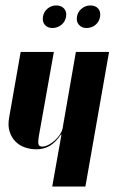

<svg xmlns="http://www.w3.org/2000/svg" viewBox="-20 -686 426 706"><path d="M204 -191Q184 -162 162.5 -149.5Q141 -137 113 -137Q93 -137 73 -143.5Q53 -150 38 -164.5Q23 -179 15.5 -201.5Q8 -224 14 -256L56 -495H178L124 -192Q119 -165 121.5 -156Q124 -147 135 -147Q146 -147 158.5 -153.5Q171 -160 182 -170Q193 -180 200.5 -191.5Q208 -203 210 -213L259 -495H381L294 0H172L206 -191ZM138 -625Q141 -643 155 -654.5Q169 -666 187 -666Q205 -666 215.5 -654.5Q226 -643 223 -625Q220 -606 205.5 -594.5Q191 -583 173 -583Q155 -583 145 -594.5Q135 -606 138 -625ZM263 -625Q266 -643 280.5 -654.5Q295 -666 312 -666Q331 -666 341 -654.5Q351 -643 348 -625Q345 -606 331 -594.5Q317 -583 298 -583Q281 -583 270.5 -594.5Q260 -606 263 -625Z"/></svg>

Font: Moniqa Black Ita Display
Style: Italic
Weight: 900
Italic angle: -10°
Designer: Rajesh Rajput
Foundry: Rajesh Rajput
Version: Version 1.000